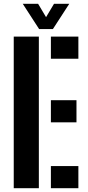

<svg xmlns="http://www.w3.org/2000/svg" viewBox="-20 -993 462 1013"><path d="M52.5 0V-800H185V0ZM248.5 0V-117H393.5V0ZM248.5 -347.5V-464.5H383.5V-347.5ZM248.5 -683V-800H393.5V-683ZM186.5 -839.5 100 -973H181L223 -902.5L265 -973H345.5L259 -839.5Z"/></svg>

Font: Big Shoulders Stencil Text Thin ExtraBold
Style: Regular
Weight: 800
Version: Version 2.001